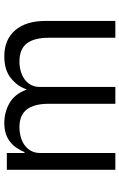

<svg xmlns="http://www.w3.org/2000/svg" viewBox="152 -720 568 913"><g transform="rotate(-90 436.5 -264.0)"><path d="M85 0V-516H165V-432H169Q178 -452 189.5 -469.5Q201 -487 217.5 -500Q234 -513 256 -520.5Q278 -528 308 -528Q359 -528 402 -503.5Q445 -479 466 -423H468Q482 -465 520.5 -496.5Q559 -528 625 -528Q704 -528 748.5 -476.5Q793 -425 793 -331V0H713V-317Q713 -386 686 -421Q659 -456 600 -456Q576 -456 554.5 -450Q533 -444 516 -432Q499 -420 489 -401.5Q479 -383 479 -358V0H399V-317Q399 -386 372 -421Q345 -456 288 -456Q264 -456 242 -450Q220 -444 203 -432Q186 -420 175.5 -401.5Q165 -383 165 -358V0Z"/></g></svg>

Font: IBMPlexSans
Style: Regular
Weight: 400
Designer: Mike Abbink, Paul van der Laan, Pieter van Rosmalen
Foundry: Bold Monday
Version: Version 3.1